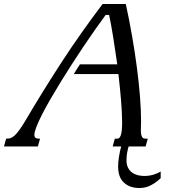

<svg xmlns="http://www.w3.org/2000/svg" viewBox="-145 -736 909 965"><path d="M370.6 -715.8H487.3Q504.9 -635.3 519 -553.7Q533.2 -472.2 543.2 -395.5Q553.2 -318.8 558.6 -250.2Q564 -181.6 564 -127Q564 -114.3 563.5 -102.5Q563 -90.8 563 -80.1Q563 -65.9 565.2 -57.9Q567.4 -49.8 570.6 -45.7Q573.7 -41.5 577.9 -40.3Q582 -39.1 585.9 -39.1H597.7L586.9 0H421.4L432.1 -39.1H444.8Q449.7 -39.1 454.1 -42.7Q458.5 -46.4 461.9 -55.7Q465.3 -64.9 467 -81.1Q468.8 -97.2 468.8 -122.6Q468.8 -145.5 467.3 -173.1Q465.8 -200.7 463.4 -231.7Q460.9 -262.7 457.5 -296.1Q454.1 -329.6 450.2 -363.8H226.1Q233.4 -376.5 241 -388.4Q248.5 -400.4 256.8 -412.6H444.3Q439 -448.2 433.8 -483.4Q428.7 -518.6 423.6 -550.8Q418.5 -583 413.3 -611.1Q408.2 -639.2 403.3 -661.1H386.2Q361.8 -628.4 333.5 -587.9Q305.2 -547.4 275.4 -503.2Q245.6 -459 215.8 -412.6Q186 -366.2 158.4 -321.3Q130.9 -276.4 106.9 -234.9Q83 -193.4 65.4 -158.7Q47.9 -124 37.8 -98.1Q27.8 -72.3 27.8 -58.6Q27.8 -46.9 33.9 -43Q40 -39.1 50.3 -39.1H56.2L45.4 0H-125L-114.3 -39.1H-111.8Q-102.5 -39.1 -93.8 -41.3Q-85 -43.5 -74.2 -52.5Q-63.5 -61.5 -49.6 -80.1Q-35.6 -98.6 -16.6 -130.9Q68.4 -275.4 164.3 -422.9Q260.3 -570.3 370.6 -715.8ZM466.8 -10.7H504.9Q497.6 11.2 494.1 31Q490.7 50.8 490.7 69.3Q490.7 91.3 498.3 106.4Q505.9 121.6 518.3 130.9Q530.8 140.1 546.9 144.3Q563 148.4 580.1 148.4Q603.5 148.4 625.5 142.1Q647.5 135.7 662.6 126V159.7Q646.5 174.8 631.8 184.3Q617.2 193.8 604 199.5Q590.8 205.1 578.6 207Q566.4 209 555.7 209Q507.3 209 478 181.9Q448.7 154.8 448.7 101.1Q448.7 80.1 452.9 52.2Q457 24.4 466.8 -10.7Z"/></svg>

Font: Arian AMU Serif
Style: Italic
Weight: 400
Italic angle: -15°
Designer: Ruben Hakobyan (Tarumian)
Foundry: Ruben Hakobyan (Tarumian)
Version: Version 1.002